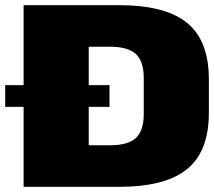

<svg xmlns="http://www.w3.org/2000/svg" viewBox="-39 -720 825 740"><path d="M52 -700H420Q599 -700 682.5 -631.5Q766 -563 766 -414V-285Q766 -137 682.5 -68.5Q599 0 420 0H52ZM250 -160H384Q454 -160 484.5 -188Q515 -216 515 -280V-420Q515 -484 484.5 -512Q454 -540 384 -540H250L303 -659V-39ZM383 -392V-308H-19V-392Z"/></svg>

Font: Pathway Extreme 8pt Thin 12pt Black
Style: Regular
Weight: 900
Version: Version 1.001;gftools[0.9.26]